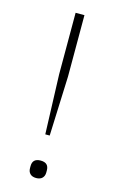

<svg xmlns="http://www.w3.org/2000/svg" viewBox="-111 -744 483 797"><g transform="rotate(15 130.0 -345.5)"><path d="M120 -178 111 -434V-698H149V-434L139 -178ZM130 7Q113 7 104 -2Q95 -11 95 -26V-35Q95 -68 130 -68Q165 -68 165 -35V-26Q165 -11 156 -2Q147 7 130 7Z"/></g></svg>

Font: IBM Plex Sans Thai ExtLt
Style: Regular
Weight: 200
Designer: Mike Abbink, Paul van der Laan, Pieter van Rosmalen, Ben Mitchell, Mark Frömberg
Foundry: Bold Monday
Version: Version 1.2